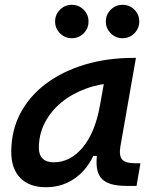

<svg xmlns="http://www.w3.org/2000/svg" viewBox="-20 -761 626 791"><path d="M169.4 10.3Q101.1 10.3 63.7 -27.8Q26.4 -65.9 26.4 -135.3Q26.4 -223.1 64.2 -294.7Q102.1 -366.2 170.4 -417Q238.8 -467.8 330.3 -495.1Q421.9 -522.5 529.3 -522.5H540L476.1 -158.2Q469.7 -120.6 482.7 -104.5Q495.6 -88.4 537.6 -88.4H558.6L542.5 4.9H502.4Q460 4.9 433.8 -3.9Q407.7 -12.7 394.8 -29.8Q381.8 -46.9 378.9 -72.3Q376 -97.7 380.4 -131.3L409.7 -118.7H353L380.4 -158.2Q354 -78.1 298.6 -33.9Q243.2 10.3 169.4 10.3ZM201.2 -92.3Q269.5 -92.3 320.6 -153.3Q371.6 -214.4 391.6 -325.7L417 -467.3L458.5 -419.9Q392.1 -417 334 -395.8Q275.9 -374.5 232.4 -338.6Q189 -302.7 164.6 -255.1Q140.1 -207.5 140.1 -151.9Q140.1 -122.6 155.8 -107.4Q171.4 -92.3 201.2 -92.3ZM484.9 -603.5Q456.5 -603.5 436.3 -623.8Q416 -644 416 -672.4Q416 -701.2 436.3 -721.2Q456.5 -741.2 484.9 -741.2Q513.7 -741.2 533.7 -721.2Q553.7 -701.2 553.7 -672.4Q553.7 -644 533.7 -623.8Q513.7 -603.5 484.9 -603.5ZM275.9 -603.5Q247.6 -603.5 227.3 -623.8Q207 -644 207 -672.4Q207 -701.2 227.3 -721.2Q247.6 -741.2 275.9 -741.2Q304.2 -741.2 324.5 -721.2Q344.7 -701.2 344.7 -672.4Q344.7 -644 324.7 -623.8Q304.7 -603.5 275.9 -603.5Z"/></svg>

Font: Cascadia Mono Medium
Style: Italic
Weight: 500
Italic angle: -10°
Monospace: yes
Designer: Aaron Bell
Foundry: Saja Typeworks
Version: Version 2407.024